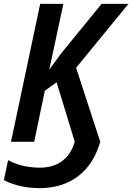

<svg xmlns="http://www.w3.org/2000/svg" viewBox="-34 -734 685 994"><path d="M171 240C336 240 443 148 485 0L360 -383L631 -714H492L283 -458L221 -373L294 -714H174L23 0H143L198 -264L259 -308L353 0C325 94 258 134 172 134C99 134 44 115 8 95L-14 198C12 213 77 240 171 240Z"/></svg>

Font: Noto Sans SemiCondensed SemiBold
Style: Italic
Weight: 600
Width: 4
Italic angle: -12°
Designer: Monotype Design Team
Foundry: Monotype Imaging Inc.
Version: Version 2.013